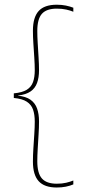

<svg xmlns="http://www.w3.org/2000/svg" viewBox="-20 -696 372 834"><path d="M298.5 -662.5V-645Q285.5 -650.5 267.5 -654.5Q249.5 -658.5 227 -658.5Q182 -658.5 162 -636Q142 -613.5 142 -561.5Q142 -538.5 143.8 -508.5Q145.5 -478.5 147.5 -447.5Q149.5 -416.5 149.5 -390.5Q149.5 -359 141 -335.8Q132.5 -312.5 112.8 -298.8Q93 -285 58 -281V-275.5L57 -280.5Q92.5 -277 112.5 -262.8Q132.5 -248.5 141 -224.8Q149.5 -201 149.5 -168.5Q149.5 -142 147.5 -110.8Q145.5 -79.5 143.8 -49.2Q142 -19 142 4.5Q142 56.5 162 79.2Q182 102 227 102Q249.5 102 267.5 97.8Q285.5 93.5 298.5 88V105Q284.5 111 266.2 114.8Q248 118.5 226.5 118.5Q173 118.5 148 91Q123 63.5 123 6Q123 -20.5 125 -51.8Q127 -83 129 -113.5Q131 -144 131 -167.5Q131 -198.5 123.5 -220Q116 -241.5 96.5 -254.2Q77 -267 40 -270.5V-290.5Q77 -294 96.5 -306.2Q116 -318.5 123.5 -339.8Q131 -361 131 -391Q131 -415 129 -445.2Q127 -475.5 125 -506.2Q123 -537 123 -562.5Q123 -620.5 147.8 -648Q172.5 -675.5 226.5 -675.5Q248 -675.5 266.2 -671.8Q284.5 -668 298.5 -662.5Z"/></svg>

Font: Anek Telugu Medium Thin
Style: Regular
Weight: 250
Version: Version 1.003